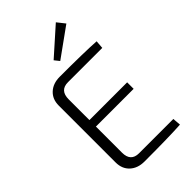

<svg xmlns="http://www.w3.org/2000/svg" viewBox="-276 -1018 1108 1108"><g transform="rotate(-45 278.5 -464.0)"><path d="M275 -753 251 -783 415 -929 453 -881ZM500 -55 504 -5Q410 1 209 1Q154 1 120.5 -30Q87 -61 87 -113V-577Q87 -629 120.5 -660Q154 -691 209 -691Q410 -691 504 -685L500 -635H220Q153 -635 153 -562V-393H461V-340H153V-127Q153 -55 220 -55Z"/></g></svg>

Font: Exo 2.0 Light
Style: Regular
Weight: 300
Designer: Natanael Gama
Version: Version 1.001;PS 001.001;hotconv 1.0.70;makeotf.lib2.5.58329